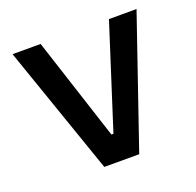

<svg xmlns="http://www.w3.org/2000/svg" viewBox="-97 -612 727 713"><g transform="rotate(-20 267.0 -255.0)"><path d="M199 0 22 -510H133L265 -104H273L403 -510H512L337 0Z"/></g></svg>

Font: Saira Medium
Style: Regular
Weight: 500
Designer: Hector Gatti with collaboration of the Omnibus-Type team
Foundry: Omnibus-Type
Version: Version 1.100; ttfautohint (v1.8.3)